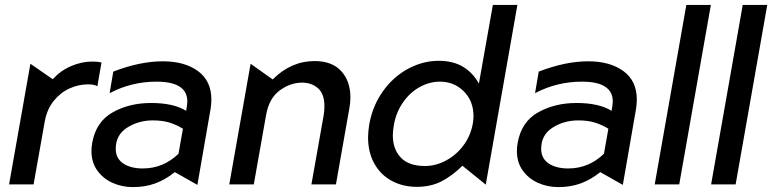

<svg xmlns="http://www.w3.org/2000/svg" viewBox="-20 -752 3149 783"><path d="M357 -501Q313 -501 270 -482.5Q227 -464 195 -429L104 -492L17 0H117L162 -254Q171 -306 199 -340.5Q227 -375 264 -391.5Q301 -408 339 -408Q366 -408 377 -400L394 -497Q379 -501 357 -501Z M562 -65Q513 -65 482.5 -85.5Q452 -106 452 -145Q452 -202 498.5 -231.5Q545 -261 603 -261Q643 -261 671.5 -252Q700 -243 726 -227L708 -125Q646 -65 562 -65ZM842 -346Q842 -422 787.5 -462Q733 -502 644 -502Q551 -502 442 -460L427 -372Q516 -419 618 -419Q744 -419 744 -338Q744 -332 742 -318L739 -300Q688 -332 596 -332Q507 -332 439 -293.5Q371 -255 356 -169Q353 -153 353 -136Q353 -90 376.5 -57Q400 -24 438.5 -6.5Q477 11 522 11Q572 11 613 -4Q654 -19 693 -50L785 2L839 -309Q842 -329 842 -346Z M1409 -355Q1409 -421 1371.5 -462Q1334 -503 1263 -503Q1167 -503 1092 -428L1002 -492L915 0H1015L1065 -282Q1077 -351 1120.5 -383Q1164 -415 1212 -415Q1251 -415 1277 -392Q1303 -369 1303 -319Q1303 -302 1300 -282L1250 0H1350L1405 -312Q1409 -332 1409 -355Z M2090 -732H1990L1933 -411Q1909 -455 1868.5 -479.5Q1828 -504 1769 -504Q1705 -504 1645 -472Q1585 -440 1542.5 -381Q1500 -322 1486 -246Q1481 -214 1481 -192Q1481 -131 1506.5 -85Q1532 -39 1577.5 -14.5Q1623 10 1680 10Q1736 10 1779.5 -12Q1823 -34 1866 -76L1961 1ZM1582 -200Q1582 -220 1587 -247Q1597 -297 1625 -336.5Q1653 -376 1692.5 -397.5Q1732 -419 1774 -419Q1832 -419 1871.5 -379.5Q1911 -340 1911 -278Q1911 -264 1908 -247Q1899 -198 1870 -159Q1841 -120 1799 -97.5Q1757 -75 1713 -75Q1647 -75 1614.5 -109.5Q1582 -144 1582 -200Z M2297 -65Q2248 -65 2217.5 -85.5Q2187 -106 2187 -145Q2187 -202 2233.5 -231.5Q2280 -261 2338 -261Q2378 -261 2406.5 -252Q2435 -243 2461 -227L2443 -125Q2381 -65 2297 -65ZM2577 -346Q2577 -422 2522.5 -462Q2468 -502 2379 -502Q2286 -502 2177 -460L2162 -372Q2251 -419 2353 -419Q2479 -419 2479 -338Q2479 -332 2477 -318L2474 -300Q2423 -332 2331 -332Q2242 -332 2174 -293.5Q2106 -255 2091 -169Q2088 -153 2088 -136Q2088 -90 2111.5 -57Q2135 -24 2173.5 -6.5Q2212 11 2257 11Q2307 11 2348 -4Q2389 -19 2428 -50L2520 2L2574 -309Q2577 -329 2577 -346Z M2879 -732H2779L2650 0H2750Z M3109 -732H3009L2880 0H2980Z"/></svg>

Font: Geom
Style: Italic
Weight: 400
Italic angle: -10°
Version: Version 1.102